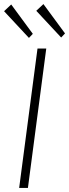

<svg xmlns="http://www.w3.org/2000/svg" viewBox="-44 -923 339 942"><path d="M140 -685H183L93 -1H50ZM-24 -868 11 -901 117 -757 98 -737ZM134 -870 169 -903 275 -759 256 -739Z"/></svg>

Font: Bellota Text Light
Style: Italic
Weight: 300
Italic angle: -7.5°
Designer: Kemie Guaida
Foundry: Kemie Guaida
Version: Version 4.001